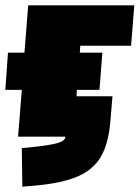

<svg xmlns="http://www.w3.org/2000/svg" viewBox="-20 -514 525 722"><path d="M282 -342 280 -316H365L354 -176H269L268 -152H403L395 -57Q388 26 359.5 75Q331 124 272 149.5Q213 175 111 184L64 188L62 43L112 38Q174 31 199.5 23Q225 15 226 0H48L62 -176H0L10 -316H72L86 -494H485L473 -342Z"/></svg>

Font: Nunito Sans Heavy Heavy
Style: Italic
Weight: 400
Italic angle: -4.541°
Designer: Vernon Adams
Foundry: Vernon Adams
Version: Version 2.002